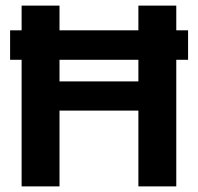

<svg xmlns="http://www.w3.org/2000/svg" viewBox="-20 -664 706 684"><path d="M650 -556H608V-644H473V-556H192V-644H57V-556H16V-451H57V0H192V-270H473V0H608V-451H650ZM473 -374H192V-451H473Z"/></svg>

Font: Kanit Medium
Style: Regular
Weight: 500
Designer: Katatrad Team
Foundry: CadsonDemak
Version: Version 1.000;PS 001.000;hotconv 1.0.88;makeotf.lib2.5.64775